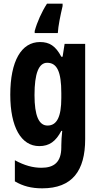

<svg xmlns="http://www.w3.org/2000/svg" viewBox="-20 -786 540 1046"><path d="M321 -753V-766H236C207 -721 182 -665 169 -617V-606H295C297 -644 309 -702 321 -753ZM198 -557C96 -557 36 -453 36 -270C36 -94 95 10 194 10C249 10 284 -16 314 -73H319C316 -48 314 -15 314 7V16C314 98 274 128 206 128C160 128 114 116 61 87V202C105 228 151 240 210 240C374 240 444 144 444 -28V-547H332L321 -477H314C283 -536 249 -557 198 -557ZM237 -444C291 -444 314 -395 314 -279V-252C314 -150 290 -102 239 -102C192 -102 168 -155 168 -268C168 -386 191 -444 237 -444Z"/></svg>

Font: Noto Sans Devanagari ExtraCondensed
Style: Bold
Weight: 700
Width: 2
Designer: Jelle Bosma - Monotype Design Team
Foundry: Monotype Imaging Inc.
Version: Version 2.004